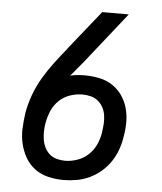

<svg xmlns="http://www.w3.org/2000/svg" viewBox="-53 -781 706 836"><g transform="rotate(5 300.0 -363.5)"><path d="M255 8Q220 8 187.5 0Q155 -8 129.5 -27Q104 -46 88 -74Q72 -102 64.5 -134Q57 -166 58.5 -200.5Q60 -235 65 -269Q72 -309 86.5 -348.5Q101 -388 122.5 -424.5Q144 -461 170 -495.5Q196 -530 223 -563L224 -565L360 -735H476L300 -513Q286 -496 272 -479.5Q258 -463 245 -447Q260 -451 276.5 -452.5Q293 -454 309 -454Q341 -454 372.5 -447.5Q404 -441 429 -424.5Q454 -408 471.5 -383.5Q489 -359 497.5 -329Q506 -299 506 -267Q506 -235 500 -202Q496 -174 486 -146Q476 -118 459.5 -93Q443 -68 419 -47.5Q395 -27 368 -14.5Q341 -2 312 3Q283 8 255 8ZM255 -76Q281 -76 308.5 -85.5Q336 -95 357 -115Q378 -135 389.5 -161Q401 -187 405 -214V-216Q408 -234 409 -253Q410 -272 407 -290Q404 -308 395.5 -323.5Q387 -339 373.5 -350Q360 -361 342 -365.5Q324 -370 305 -370Q279 -370 252 -361Q225 -352 204.5 -332.5Q184 -313 172.5 -287Q161 -261 157 -235L156 -234Q153 -215 152.5 -196Q152 -177 155 -159Q158 -141 166 -125Q174 -109 187 -97.5Q200 -86 218 -81Q236 -76 255 -76Z"/></g></svg>

Font: Iosevka Custom Medium Oblique
Style: Regular
Weight: 500
Italic angle: -9°
Designer: Belleve Invis
Foundry: Belleve Invis
Version: Version 27.0.1